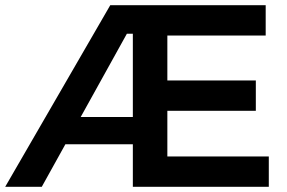

<svg xmlns="http://www.w3.org/2000/svg" viewBox="-21 -720 1106 740"><path d="M1015 -117V0H491V-164H231L140 0H-1L404 -700H1003V-583H624V-410H965V-293H624V-117ZM491 -269V-590H468L290 -269Z"/></svg>

Font: QuotatisMedium
Style: Regular
Weight: 500
Designer: Julieta Ulanovsky
Foundry: Quotatis-Medium
Version: Version 4.000;PS 004.000;hotconv 1.0.88;makeotf.lib2.5.64775